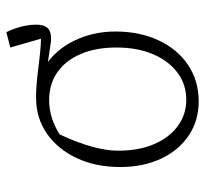

<svg xmlns="http://www.w3.org/2000/svg" viewBox="-40 -580 629 588"><g transform="rotate(-90 274.0 -286.5)"><path d="M257 8Q198 8 152.5 -22.5Q107 -53 81.5 -107.5Q56 -162 56 -232Q56 -308 83.5 -366Q111 -424 158.5 -457Q206 -490 268 -490Q300 -490 334 -486Q368 -482 398.5 -478.5Q429 -475 449 -475L422 -569L469 -581Q492 -533 492 -489Q492 -466 482 -455Q472 -444 449 -444Q445 -444 440 -444.5Q435 -445 430 -446L355 -457L364 -463Q414 -432 442.5 -374Q471 -316 471 -247Q471 -173 444 -115Q417 -57 368.5 -24.5Q320 8 257 8ZM262 -30Q309 -30 345 -57Q381 -84 401.5 -132Q422 -180 422 -244Q422 -307 402 -353.5Q382 -400 346 -425Q310 -450 261 -450Q207 -450 156 -418Q132 -367 119 -321.5Q106 -276 106 -238Q106 -176 126 -129Q146 -82 181.5 -56Q217 -30 262 -30Z"/></g></svg>

Font: Piazzolla Thin Thin
Style: Regular
Weight: 250
Version: Version 2.005